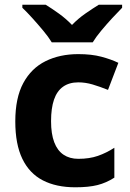

<svg xmlns="http://www.w3.org/2000/svg" viewBox="-20 -786 554 816"><path d="M300 10Q219 10 162 -19.5Q105 -49 75 -111Q45 -173 45 -270Q45 -370 79 -433Q113 -496 173.5 -526Q234 -556 313 -556Q369 -556 410.5 -545Q452 -534 483 -519L439 -404Q404 -418 373.5 -427Q343 -436 313 -436Q274 -436 248 -417.5Q222 -399 209.5 -362.5Q197 -326 197 -271Q197 -217 210.5 -181.5Q224 -146 250 -128.5Q276 -111 313 -111Q360 -111 396 -123.5Q432 -136 466 -158V-31Q432 -9 394.5 0.5Q357 10 300 10ZM200 -606Q186 -629 163.5 -656Q141 -683 117.5 -709Q94 -735 75 -753V-766H174Q200 -750 230 -728.5Q260 -707 286 -680Q312 -707 343 -728.5Q374 -750 400 -766H499V-753Q481 -735 457 -709Q433 -683 410.5 -656Q388 -629 374 -606Z"/></svg>

Font: Noto Sans Gujarati
Style: Regular
Weight: 400
Designer: Jelle Bosma - Monotype Design Team, Universal Thirst
Foundry: Monotype Imaging Inc.
Version: Version 2.102